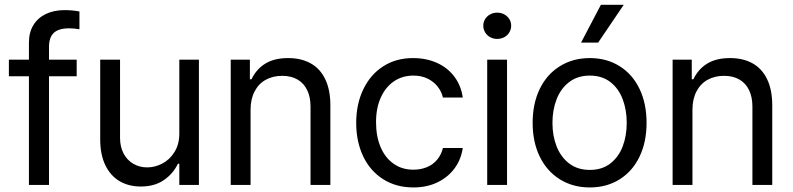

<svg xmlns="http://www.w3.org/2000/svg" viewBox="-20 -783 3357 813"><path d="M304.7 -460H17.6V-530.3H304.7ZM253.9 -740.2Q268.6 -740.2 285.2 -738.8Q301.8 -737.3 316.4 -734.4V-659.2Q293 -663.1 272.5 -663.1Q228.5 -663.1 208 -644Q187.5 -625 187.5 -584V0H102.5V-602.5Q102.5 -645.5 121.1 -676.3Q139.6 -707 173.8 -723.6Q208 -740.2 253.9 -740.2Z M739.3 -530.3H822.3V0H739.3V-89.8H733.4Q712.9 -46.9 673.3 -20Q633.8 6.8 576.2 6.8Q525.4 6.8 486.8 -15.6Q448.2 -38.1 426.3 -83Q404.3 -127.9 404.3 -193.4V-530.3H488.3V-199.2Q488.3 -162.1 502.9 -133.8Q517.6 -105.5 543.9 -89.8Q570.3 -74.2 603.5 -74.2Q635.7 -74.2 667 -90.3Q698.2 -106.4 718.8 -139.2Q739.3 -171.9 739.3 -217.8Z M1041 0H957V-530.3H1038.1V-447.3H1044.9Q1065.4 -490.2 1103.5 -513.7Q1141.6 -537.1 1200.2 -537.1Q1254.9 -537.1 1294.9 -515.1Q1335 -493.2 1356.9 -448.2Q1378.9 -403.3 1378.9 -336.9V0H1294.9V-331.1Q1294.9 -372.1 1280.8 -401.4Q1266.6 -430.7 1239.7 -446.3Q1212.9 -461.9 1174.8 -461.9Q1135.7 -461.9 1105.5 -445.3Q1075.2 -428.7 1058.1 -396Q1041 -363.3 1041 -318.4Z M1488.3 -262.7Q1488.3 -342.8 1518.6 -405.3Q1548.8 -467.8 1603 -502.4Q1657.2 -537.1 1728.5 -537.1Q1785.2 -537.1 1830.6 -516.6Q1876 -496.1 1904.3 -458Q1932.6 -419.9 1939.5 -370.1H1855.5Q1849.6 -395.5 1833 -416.5Q1816.4 -437.5 1790.5 -450.2Q1764.6 -462.9 1730.5 -462.9Q1683.6 -462.9 1647.9 -438.5Q1612.3 -414.1 1592.3 -369.6Q1572.3 -325.2 1572.3 -265.6Q1572.3 -205.1 1591.8 -159.7Q1611.3 -114.3 1647 -89.4Q1682.6 -64.5 1730.5 -64.5Q1761.7 -64.5 1787.6 -75.2Q1813.5 -85.9 1831.1 -106.9Q1848.6 -127.9 1855.5 -156.2H1939.5Q1932.6 -108.4 1905.3 -70.8Q1877.9 -33.2 1833 -11.2Q1788.1 10.7 1730.5 10.7Q1657.2 10.7 1602.1 -24.4Q1546.9 -59.6 1517.6 -121.6Q1488.3 -183.6 1488.3 -262.7Z M2043 -530.3H2127V0H2043ZM2026.4 -673.8Q2026.4 -689.5 2034.2 -702.1Q2042 -714.8 2055.7 -722.2Q2069.3 -729.5 2085 -729.5Q2101.6 -729.5 2115.2 -722.2Q2128.9 -714.8 2136.7 -702.1Q2144.5 -689.5 2144.5 -673.8Q2144.5 -659.2 2136.7 -646Q2128.9 -632.8 2115.2 -625.5Q2101.6 -618.2 2085 -618.2Q2069.3 -618.2 2055.7 -625.5Q2042 -632.8 2034.2 -646Q2026.4 -659.2 2026.4 -673.8Z M2235.4 -262.7Q2235.4 -344.7 2265.6 -406.7Q2295.9 -468.8 2351.1 -502.9Q2406.2 -537.1 2477.5 -537.1Q2548.8 -537.1 2603.5 -502.9Q2658.2 -468.8 2688 -406.7Q2717.8 -344.7 2717.8 -262.7Q2717.8 -181.6 2688 -119.6Q2658.2 -57.6 2603.5 -23.4Q2548.8 10.7 2477.5 10.7Q2406.2 10.7 2351.1 -23.4Q2295.9 -57.6 2265.6 -119.6Q2235.4 -181.6 2235.4 -262.7ZM2633.8 -262.7Q2633.8 -317.4 2616.7 -362.8Q2599.6 -408.2 2564.5 -435.5Q2529.3 -462.9 2477.5 -462.9Q2425.8 -462.9 2390.1 -435.5Q2354.5 -408.2 2336.9 -362.8Q2319.3 -317.4 2319.3 -262.7Q2319.3 -208 2336.9 -163.1Q2354.5 -118.2 2390.1 -90.8Q2425.8 -63.5 2477.5 -63.5Q2529.3 -63.5 2564.5 -90.8Q2599.6 -118.2 2616.7 -163.1Q2633.8 -208 2633.8 -262.7ZM2524.4 -762.7H2621.1L2512.7 -602.5H2440.4Z M2912.1 0H2828.1V-530.3H2909.2V-447.3H2916Q2936.5 -490.2 2974.6 -513.7Q3012.7 -537.1 3071.3 -537.1Q3126 -537.1 3166 -515.1Q3206.1 -493.2 3228 -448.2Q3250 -403.3 3250 -336.9V0H3166V-331.1Q3166 -372.1 3151.9 -401.4Q3137.7 -430.7 3110.8 -446.3Q3084 -461.9 3045.9 -461.9Q3006.8 -461.9 2976.6 -445.3Q2946.3 -428.7 2929.2 -396Q2912.1 -363.3 2912.1 -318.4Z"/></svg>

Font: Pretendard JP Variable
Style: Regular
Weight: 400
Designer: Base glyphs from Inter by Rasmus Andersson; Hangul glyphs from Noto Sans CJK(Source Han Sans) by Jang Soo-young and Kang
Foundry: Kil Hyung-jin
Version: Version 1.307;Glyphs 3.2 (3192)